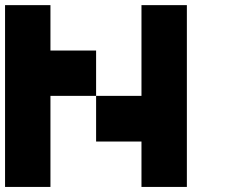

<svg xmlns="http://www.w3.org/2000/svg" viewBox="-20 -740 940 760"><path d="M540 -179.7Q480.5 -179.7 360.4 -179.7Q360.4 -240.2 360.4 -360.4Q419.9 -360.4 540 -360.4Q540 -480.5 540 -719.7Q599.6 -719.7 719.7 -719.7Q719.7 -480.5 719.7 0Q660.2 0 540 0Q540 -59.6 540 -179.7ZM179.7 -540Q240.2 -540 360.4 -540Q360.4 -480.5 360.4 -360.4Q299.8 -360.4 179.7 -360.4Q179.7 -240.2 179.7 0Q120.1 0 0 0Q0 -240.2 0 -719.7Q59.6 -719.7 179.7 -719.7Q179.7 -660.2 179.7 -540Z"/></svg>

Font: Pixelfont
Style: 5 px
Weight: 400
Designer: Eugene Lysy
Version: Version 1.0.2 (beta)